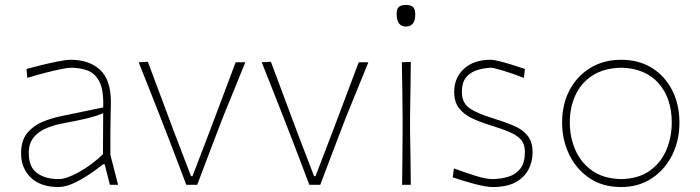

<svg xmlns="http://www.w3.org/2000/svg" viewBox="-20 -745 2821 774"><path d="M216 9Q144 9 104.5 -28.8Q65 -66.5 65 -127Q65 -179 90 -209Q115 -239 151.8 -254Q188.5 -269 223 -276L396 -312Q398.5 -381 381 -415.2Q363.5 -449.5 332.8 -460.8Q302 -472 265 -472Q254 -472 226.8 -466.5Q199.5 -461 163.5 -451.8Q127.5 -442.5 90 -431L87 -467Q109 -473 144 -481.8Q179 -490.5 212.8 -497.2Q246.5 -504 265 -504Q339.5 -504 383.2 -463.8Q427 -423.5 427 -334Q427 -313 426 -279.2Q425 -245.5 425 -211V-121Q433 -90 440 -62.5Q447 -35 456 0H423L402 -83H396Q368 -60.5 336 -39.5Q304 -18.5 272.8 -4.8Q241.5 9 216 9ZM216 -23Q247.5 -23 298 -51Q348.5 -79 395 -123L396 -289Q386.5 -284.5 370.5 -279Q354.5 -273.5 323 -266Q291.5 -258.5 235 -248Q197.5 -241 166 -227.8Q134.5 -214.5 115.2 -190.5Q96 -166.5 96 -128Q96 -71 129.8 -47Q163.5 -23 216 -23Z M731 0Q713.5 -46 695.2 -94.2Q677 -142.5 660 -186.5L626 -274Q604.5 -329 582.5 -384.5Q560.5 -440 539 -494L576 -496Q603 -423.5 628.8 -355Q654.5 -286.5 681 -215L750 -35H756L825 -215Q852 -286.5 878 -355.5Q904 -424.5 930 -494H969Q946 -438 923.8 -383Q901.5 -328 879 -273L845 -184.5Q828 -139 810.2 -92.8Q792.5 -46.5 775 0Z M1227 0Q1209.5 -46 1191.2 -94.2Q1173 -142.5 1156 -186.5L1122 -274Q1100.5 -329 1078.5 -384.5Q1056.5 -440 1035 -494L1072 -496Q1099 -423.5 1124.8 -355Q1150.5 -286.5 1177 -215L1246 -35H1252L1321 -215Q1348 -286.5 1374 -355.5Q1400 -424.5 1426 -494H1465Q1442 -438 1419.8 -383Q1397.5 -328 1375 -273L1341 -184.5Q1324 -139 1306.2 -92.8Q1288.5 -46.5 1271 0Z M1601 0Q1602 -56.5 1602.2 -108.5Q1602.5 -160.5 1603 -221V-271Q1602.5 -332 1601.8 -385Q1601 -438 1600 -494L1636 -495.5Q1635.5 -439 1634.8 -385.5Q1634 -332 1633 -271V-221Q1634 -160.5 1634.8 -108.5Q1635.5 -56.5 1636 0ZM1616 -638Q1579 -638 1579 -690Q1579 -709.5 1588 -717.2Q1597 -725 1617 -725Q1636.5 -725 1645.2 -716.5Q1654 -708 1654 -687Q1654 -638 1616 -638Z M1967 9Q1940 9 1894.8 -3Q1849.5 -15 1805 -30L1810 -66Q1859 -48 1899.5 -35.5Q1940 -23 1967 -23Q2002 -24 2031.2 -33.2Q2060.5 -42.5 2078.2 -66Q2096 -89.5 2096 -133Q2096 -161.5 2082.2 -179.5Q2068.5 -197.5 2036 -211.8Q2003.5 -226 1948 -243Q1912.5 -254 1881.2 -269Q1850 -284 1830.5 -309Q1811 -334 1811 -375Q1811 -432 1850.5 -468Q1890 -504 1958 -504Q1972 -504 1997.8 -497.2Q2023.5 -490.5 2050.8 -481.8Q2078 -473 2096 -467L2092 -431Q2049.5 -447.5 2009.8 -459.8Q1970 -472 1958 -472Q1935.5 -471 1908.5 -464Q1881.5 -457 1861.8 -436.5Q1842 -416 1842 -374Q1842 -331.5 1871.2 -310Q1900.5 -288.5 1968 -268Q2014 -254 2050 -238.8Q2086 -223.5 2106.5 -198.5Q2127 -173.5 2127 -130Q2127 -93 2110.2 -61.2Q2093.5 -29.5 2058.2 -10.2Q2023 9 1967 9Z M2484 9Q2409 9 2355.8 -27.2Q2302.5 -63.5 2274.2 -122.8Q2246 -182 2246 -251Q2246 -325 2276.2 -382Q2306.5 -439 2360.2 -471.5Q2414 -504 2484 -504Q2556 -504 2608.8 -470.8Q2661.5 -437.5 2690.2 -380.2Q2719 -323 2719 -251Q2719 -178.5 2689.5 -119.5Q2660 -60.5 2607 -25.8Q2554 9 2484 9ZM2484 -23Q2554.5 -24.5 2599.8 -57Q2645 -89.5 2666.5 -141Q2688 -192.5 2688 -251Q2688 -349.5 2634.5 -409.8Q2581 -470 2484 -472Q2415 -470.5 2369 -441Q2323 -411.5 2300 -362Q2277 -312.5 2277 -251Q2277 -192.5 2299.2 -141Q2321.5 -89.5 2367.2 -57Q2413 -24.5 2484 -23Z"/></svg>

Font: Commissioner Loud Thin
Style: Regular
Weight: 100
Designer: Kostas Bartsokas
Foundry: Kostas Bartsokas
Version: Version 1.000; ttfautohint (v1.8.3)